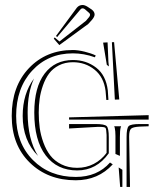

<svg xmlns="http://www.w3.org/2000/svg" viewBox="-20 -740 608 760"><path d="M201.7 -597.7 284.2 -709.5Q293 -720.2 307.1 -720.2Q315.4 -720.2 327.1 -712.9L343.3 -702.1Q354.5 -693.4 354.5 -682.6Q354.5 -673.8 343.8 -661.1L329.1 -645L214.8 -561.5L192.9 -586.9L196.3 -591.8L201.7 -587.4L215.3 -575.7L320.3 -657.7L333 -672.9Q336.4 -677.2 336.4 -681.2Q336.4 -686.5 331.1 -690.4L315.9 -703.6Q311.5 -707 307.1 -707Q301.8 -707 297.9 -702.1L206.1 -593.3ZM402.8 -483.4 388.2 -571.3 405.8 -572.3 409.2 -494.6 411.1 -477.1ZM449.7 -77.1 464.4 -67.9V0H455.6ZM415.5 -96.7 426.3 -89.4Q368.7 -26.4 279.8 -26.4Q169.4 -26.4 97.9 -96.2Q26.4 -166 26.4 -281.2Q26.4 -398.4 94.5 -470.2Q162.6 -542 268.6 -542Q288.6 -542 314.5 -535.6Q340.3 -529.3 358.9 -520.5L355.5 -513.2Q312.5 -528.8 268.6 -528.8Q170.4 -528.8 107.2 -460.2Q43.9 -391.6 43.9 -281.2Q43.9 -173.3 110.4 -106.4Q176.8 -39.6 279.8 -39.6Q365.2 -39.6 415.5 -96.7ZM253.4 -249H358.4Q394 -249 402.3 -240.7Q410.6 -232.4 410.6 -196.8V-133.3Q362.3 -65.4 285.6 -65.4Q206.1 -65.4 160.9 -124.8Q115.7 -184.1 115.7 -294.4Q115.7 -394.5 156.5 -448.5Q197.3 -502.4 268.6 -502.4Q321.3 -502.4 360.4 -472.4Q399.4 -442.4 406.7 -382.3L409.2 -344.7L400.9 -344.2L397.9 -379.9Q391.1 -434.6 354.5 -464.1Q317.9 -493.7 268.6 -493.7Q237.3 -493.7 213.1 -481.2Q189 -468.8 174.3 -449Q159.7 -429.2 150.1 -402.1Q140.6 -375 137 -348.9Q133.3 -322.8 133.3 -294.4Q133.3 -262.7 137.2 -233.9Q141.1 -205.1 151.9 -175.5Q162.6 -146 179.2 -124.5Q195.8 -103 223.1 -89.4Q250.5 -75.7 285.6 -75.7Q321.3 -75.7 351.3 -91.3Q381.3 -106.9 401.9 -134.8V-205.6Q400.9 -229.5 397.7 -233.6Q394.5 -237.8 373.5 -237.8H366.2L253.4 -231.4ZM434.6 -345.7 422.9 -572.8 431.6 -573.2 452.1 -346.2ZM114.7 -429.2Q89.4 -374 89.4 -294.4Q89.4 -189 130.4 -123Q69.8 -183.6 69.8 -281.2Q69.8 -369.6 114.7 -429.2ZM253.4 -266.6V-275.4L568.4 -284.2V-266.6ZM432.1 -240.2H459.5Q458 -237.8 457.5 -234.9Q454.6 -223.1 454.6 -196.8V-123L437 -130.4V-196.8V-202.1Q437 -221.2 434.1 -234.9Q433.6 -235.8 432.9 -237.5Q432.1 -239.3 432.1 -240.2ZM494.6 0H481V-196.8Q481 -232.4 489.3 -240.7Q497.6 -249 533.2 -249H568.4V-240.2L531.7 -238.8Q506.3 -237.3 498.8 -230.5Q491.2 -223.6 491.2 -199.7V-196.8Z"/></svg>

Font: FoglihtenNo03
Style: Regular
Weight: 500
Version: Version 0.59